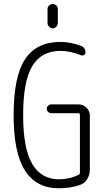

<svg xmlns="http://www.w3.org/2000/svg" viewBox="-20 -955 540 984"><path d="M223.6 -909.2Q223.6 -919.9 231.9 -927.2Q240.2 -934.6 250 -934.6Q259.8 -934.6 268.1 -927.2Q276.4 -919.9 276.4 -909.2V-835.9Q276.4 -826.2 268.1 -817.9Q259.8 -809.6 250 -809.6Q240.2 -809.6 231.9 -817.9Q223.6 -826.2 223.6 -835.9ZM280.3 9.8Q166 9.8 107.9 -81.1Q49.8 -171.9 49.8 -365.2Q49.8 -562.5 108.4 -651.4Q167 -740.2 290 -740.2Q338.9 -740.2 393.6 -720.7Q418 -711.9 418 -686.5Q418 -677.7 410.6 -673.3Q403.3 -668.9 394.5 -671.9Q339.8 -694.3 290 -694.3Q192.4 -694.3 145.5 -616.7Q98.6 -539.1 98.6 -365.2Q98.6 -194.3 145 -115.2Q191.4 -36.1 282.2 -36.1Q335.9 -36.1 381.8 -58.6Q389.6 -61.5 389.6 -72.3V-366.2Q389.6 -375 380.9 -375H242.2Q233.4 -375 226.6 -381.8Q219.7 -388.7 219.7 -397.9Q219.7 -407.2 226.6 -413.6Q233.4 -419.9 242.2 -419.9H382.8Q406.2 -419.9 423.3 -402.8Q440.4 -385.7 440.4 -363.3V-85.9Q440.4 -58.6 426.8 -36.6Q413.1 -14.6 388.7 -6.8Q340.8 9.8 280.3 9.8Z"/></svg>

Font: Rounded Mgen+ 1m light
Style: Regular
Weight: 200
Designer: [Source Han Sans]
Ryoko NISHIZUKA  (kana & ideographs); Paul D. Hunt (Latin, Greek & Cyrillic); Wenlong ZHANG  (bopomofo
Version: Version 1.059.20150602